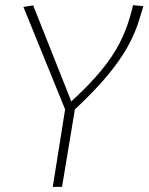

<svg xmlns="http://www.w3.org/2000/svg" viewBox="-20 -726 577 746"><path d="M185 0 233 -301 71 -699 109 -705 257 -332Q329 -398 374 -453Q419 -508 445 -559Q471 -610 486 -664Q489 -675 492 -685.5Q495 -696 497 -706L537 -702Q534 -691 530.5 -680Q527 -669 524 -659Q507 -600 476 -544.5Q445 -489 395 -429.5Q345 -370 271 -301L221 0Z"/></svg>

Font: Georama ExtraLight
Style: Italic
Weight: 200
Italic angle: -9°
Designer: Jean-Baptiste Levee
Foundry: Production Type
Version: Version 1.000